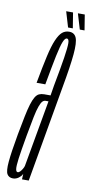

<svg xmlns="http://www.w3.org/2000/svg" viewBox="-101 -720 368 758"><g transform="rotate(10 83.0 -341.0)"><path d="M8.5 2.5Q14.5 2.5 20.2 0.5Q26 -1.5 31 -5.2Q36 -9 39.8 -13.2Q43.5 -17.5 45.5 -22.5L44.5 0H71.5L139 -386Q155 -474 159.2 -521.5Q163.5 -569 155.8 -587.8Q148 -606.5 127 -606.5Q111 -606.5 99.2 -596.5Q87.5 -586.5 77 -562.2Q66.5 -538 56.8 -494.8Q47 -451.5 35 -385.5H70Q83.5 -460.5 92.2 -502.5Q101 -544.5 108 -561.5Q115 -578.5 122.5 -578.5Q131 -578.5 131.2 -561.2Q131.5 -544 125 -502Q118.5 -460 104.5 -386L98 -346H72.5Q61 -346 52.2 -342Q43.5 -338 36.8 -326.8Q30 -315.5 24 -296Q18 -276.5 11.8 -246Q5.5 -215.5 -2.5 -172Q-16 -97 -19.2 -59.5Q-22.5 -22 -15.2 -9.8Q-8 2.5 8.5 2.5ZM22.5 -25Q16.5 -25 14.8 -36Q13 -47 17.2 -78.8Q21.5 -110.5 32.5 -173Q41 -220 47 -249.5Q53 -279 58.8 -294.5Q64.5 -310 70 -315.8Q75.5 -321.5 82.5 -321.5H94L46.5 -54Q45 -48.5 41 -41.8Q37 -35 32.2 -30Q27.5 -25 22.5 -25ZM166.5 -622H185.5L175.5 -684H148ZM119.5 -622H138.5L128.5 -684H101Z"/></g></svg>

Font: Anybody UltraCondensed ExtraLight
Style: Italic
Weight: 250
Width: 1
Italic angle: -10°
Version: Version 1.113;gftools[0.9.25]